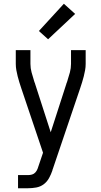

<svg xmlns="http://www.w3.org/2000/svg" viewBox="-20 -787 540 1022"><path d="M76 215V145H129Q140 145 150.5 142Q161 139 168.5 130.5Q176 122 180 111.5Q184 101 187 91L209 26L93 -318Q88 -333 83 -349Q78 -365 74 -381Q70 -397 67 -413.5Q64 -430 64 -447V-520H142V-447Q142 -424 148 -402Q154 -380 161 -358Q161 -358 161 -358Q161 -358 161 -358Q161 -358 161 -357.5Q161 -357 161 -357Q162 -355 162.5 -353Q163 -351 164 -349V-348Q165 -346 166 -344Q167 -342 167 -340L250 -83L333 -340Q333 -342 334 -344Q335 -346 336 -348Q336 -348 336 -348Q336 -348 336 -348Q336 -348 336 -348Q336 -348 336 -348Q336 -348 336 -348Q336 -348 336 -349Q337 -351 337.5 -353Q338 -355 339 -357V-358Q346 -379 352 -401.5Q358 -424 358 -447V-520H436V-447Q436 -430 433 -413.5Q430 -397 426 -381Q422 -365 417 -349Q412 -333 407 -318L261 113Q260 115 259.5 116.5Q259 118 259 120Q252 141 241 161Q230 181 212.5 194Q195 207 173 211Q151 215 129 215ZM236 -578 187 -622 320 -767 380 -713Z"/></svg>

Font: Iosevka Julsh Curly
Style: Regular
Weight: 400
Designer: Belleve Invis
Foundry: Belleve Invis
Version: Version 15.0.2; ttfautohint (v1.8.4)